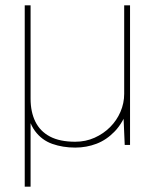

<svg xmlns="http://www.w3.org/2000/svg" viewBox="-20 -545 589 722"><path d="M73 157V-525H95V-174Q95 -124 113 -87.5Q131 -51 168 -31.5Q205 -12 263 -12Q302 -12 335.5 -27Q369 -42 394 -67Q419 -92 433 -124.5Q447 -157 447 -192V-525H469V0H449L443 -140H463Q443 -84 412 -51.5Q381 -19 343 -4.5Q305 10 263 10Q216 10 176.5 -4Q137 -18 111.5 -52.5Q86 -87 78 -149L95 -103V157Z"/></svg>

Font: Lexend Deca Thin
Style: Regular
Weight: 250
Designer: Bonnie Shaver-Troup, Thomas Jockin
Foundry: Lexend
Version: Version 1.007